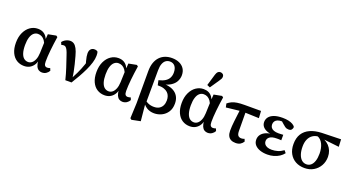

<svg xmlns="http://www.w3.org/2000/svg" viewBox="-58 -1528 4532 2471"><g transform="rotate(20 2208.0 -292.0)"><path d="M234 14Q178 14 133 -14Q88 -42 62 -97.5Q36 -153 36 -233Q36 -314 64.5 -374Q93 -434 140 -466Q187 -498 243 -498Q283 -498 312.5 -483.5Q342 -469 362.5 -440.5Q383 -412 393 -372H412L390 -319Q379 -360 360 -386Q341 -412 317.5 -424Q294 -436 266 -436Q234 -436 209 -414.5Q184 -393 170.5 -350Q157 -307 157 -245Q157 -178 171 -135Q185 -92 210 -72Q235 -52 268 -52Q295 -52 318 -70Q341 -88 356 -125Q371 -162 373 -215L379 -387L385 -475L494 -496L513 -482Q505 -434 499 -385Q493 -336 488 -290.5Q483 -245 481 -205Q479 -165 479 -135Q479 -99 490 -83.5Q501 -68 524 -68Q535 -68 544.5 -70.5Q554 -73 563 -76L576 -44Q563 -19 538 -2.5Q513 14 480 14Q456 14 435 1.5Q414 -11 401 -40Q388 -69 385 -117L392 -116Q380 -73 358 -44.5Q336 -16 305 -1Q274 14 234 14Z M799 4Q779 -78 754.5 -152Q730 -226 704 -303Q691 -344 679 -367.5Q667 -391 655 -401Q643 -411 628 -411Q618 -411 610 -409Q602 -407 595 -405L580 -439Q594 -457 611.5 -469Q629 -481 648.5 -487.5Q668 -494 687 -494Q716 -494 738.5 -479Q761 -464 780 -429Q799 -394 815 -334Q830 -280 842 -231Q854 -182 863 -135.5Q872 -89 877 -43H864L880 -75Q898 -108 913 -140Q928 -172 942 -205.5Q956 -239 968 -275Q980 -311 992 -351L990 -235Q975 -283 966 -316.5Q957 -350 953 -374.5Q949 -399 949 -418Q949 -457 967.5 -477.5Q986 -498 1015 -498Q1034 -498 1044 -494Q1054 -490 1063 -482Q1066 -471 1067.5 -459Q1069 -447 1069 -428Q1069 -385 1053 -332Q1037 -279 1010 -222Q983 -165 950 -107Q917 -49 884 4Z M1337 14Q1281 14 1236 -14Q1191 -42 1165 -97.5Q1139 -153 1139 -233Q1139 -314 1167.5 -374Q1196 -434 1243 -466Q1290 -498 1346 -498Q1386 -498 1415.5 -483.5Q1445 -469 1465.5 -440.5Q1486 -412 1496 -372H1515L1493 -319Q1482 -360 1463 -386Q1444 -412 1420.5 -424Q1397 -436 1369 -436Q1337 -436 1312 -414.5Q1287 -393 1273.5 -350Q1260 -307 1260 -245Q1260 -178 1274 -135Q1288 -92 1313 -72Q1338 -52 1371 -52Q1398 -52 1421 -70Q1444 -88 1459 -125Q1474 -162 1476 -215L1482 -387L1488 -475L1597 -496L1616 -482Q1608 -434 1602 -385Q1596 -336 1591 -290.5Q1586 -245 1584 -205Q1582 -165 1582 -135Q1582 -99 1593 -83.5Q1604 -68 1627 -68Q1638 -68 1647.5 -70.5Q1657 -73 1666 -76L1679 -44Q1666 -19 1641 -2.5Q1616 14 1583 14Q1559 14 1538 1.5Q1517 -11 1504 -40Q1491 -69 1488 -117L1495 -116Q1483 -73 1461 -44.5Q1439 -16 1408 -1Q1377 14 1337 14Z M1753 177 1762 -33V-471Q1762 -537 1779 -586Q1796 -635 1827 -668Q1858 -701 1900.5 -717.5Q1943 -734 1994 -734Q2052 -734 2095.5 -714Q2139 -694 2163 -657Q2187 -620 2187 -568Q2187 -525 2166 -484Q2145 -443 2097 -413Q2049 -383 1968 -372V-386Q2030 -389 2078 -378Q2126 -367 2159.5 -342.5Q2193 -318 2210.5 -281Q2228 -244 2228 -195Q2228 -126 2197.5 -79.5Q2167 -33 2118.5 -9.5Q2070 14 2016 14Q1957 14 1911 -15.5Q1865 -45 1836 -109H1827L1837 -128Q1871 -95 1906 -79Q1941 -63 1986 -63Q2029 -63 2058 -80.5Q2087 -98 2101.5 -128.5Q2116 -159 2116 -198Q2116 -228 2107 -254.5Q2098 -281 2077.5 -300.5Q2057 -320 2023.5 -331Q1990 -342 1939 -341L1925 -406Q1979 -419 2012.5 -440.5Q2046 -462 2062 -493.5Q2078 -525 2078 -564Q2078 -621 2053 -652Q2028 -683 1984 -683Q1953 -683 1929 -666.5Q1905 -650 1891 -614.5Q1877 -579 1877 -523L1875 -83L1869 -70L1892 168L1772 192Z M2504 14Q2448 14 2403 -14Q2358 -42 2332 -97.5Q2306 -153 2306 -233Q2306 -314 2334.5 -374Q2363 -434 2410 -466Q2457 -498 2513 -498Q2553 -498 2582.5 -483.5Q2612 -469 2632.5 -440.5Q2653 -412 2663 -372H2682L2660 -319Q2649 -360 2630 -386Q2611 -412 2587.5 -424Q2564 -436 2536 -436Q2504 -436 2479 -414.5Q2454 -393 2440.5 -350Q2427 -307 2427 -245Q2427 -178 2441 -135Q2455 -92 2480 -72Q2505 -52 2538 -52Q2565 -52 2588 -70Q2611 -88 2626 -125Q2641 -162 2643 -215L2649 -387L2655 -475L2764 -496L2783 -482Q2775 -434 2769 -385Q2763 -336 2758 -290.5Q2753 -245 2751 -205Q2749 -165 2749 -135Q2749 -99 2760 -83.5Q2771 -68 2794 -68Q2805 -68 2814.5 -70.5Q2824 -73 2833 -76L2846 -44Q2833 -19 2808 -2.5Q2783 14 2750 14Q2726 14 2705 1.5Q2684 -11 2671 -40Q2658 -69 2655 -117L2662 -116Q2650 -73 2628 -44.5Q2606 -16 2575 -1Q2544 14 2504 14ZM2537 -563 2584 -721Q2594 -752 2607.5 -764Q2621 -776 2640 -776Q2661 -776 2675 -764Q2689 -752 2689 -730Q2689 -714 2682 -701Q2675 -688 2661 -667L2578 -545Z M2860 -373 2849 -424Q2875 -445 2904 -459Q2933 -473 2975 -479.5Q3017 -486 3077 -486H3301L3307 -389L3076 -397ZM3132 14Q3095 14 3068.5 0.5Q3042 -13 3028 -41Q3014 -69 3014 -112Q3014 -141 3016 -173Q3018 -205 3022.5 -242.5Q3027 -280 3032.5 -325.5Q3038 -371 3045 -426H3120L3122 -145Q3123 -100 3138.5 -83.5Q3154 -67 3182 -67Q3194 -67 3205.5 -69.5Q3217 -72 3225 -76L3238 -43Q3222 -17 3197 -1.5Q3172 14 3132 14Z M3567 14Q3511 14 3466 -1.5Q3421 -17 3395 -46.5Q3369 -76 3369 -119Q3369 -158 3391 -188Q3413 -218 3455 -236Q3497 -254 3557 -256V-247Q3504 -249 3465.5 -264.5Q3427 -280 3407 -306Q3387 -332 3387 -367Q3387 -405 3409.5 -434.5Q3432 -464 3478 -481Q3524 -498 3594 -498Q3638 -498 3673 -490.5Q3708 -483 3733 -469Q3758 -455 3769 -436Q3768 -413 3755 -397.5Q3742 -382 3716 -382Q3702 -382 3689.5 -385.5Q3677 -389 3663 -399Q3649 -409 3630 -426L3584 -467L3652 -468L3672 -445Q3653 -450 3635 -451Q3617 -452 3598 -452Q3565 -452 3542 -443Q3519 -434 3506.5 -416Q3494 -398 3494 -373Q3494 -348 3506.5 -330Q3519 -312 3545 -302Q3571 -292 3610 -292Q3625 -292 3639.5 -293Q3654 -294 3675 -295V-220Q3652 -222 3639.5 -222Q3627 -222 3615 -222Q3580 -222 3556 -216Q3532 -210 3517 -198.5Q3502 -187 3495 -172.5Q3488 -158 3488 -141Q3488 -119 3500 -101.5Q3512 -84 3537 -73.5Q3562 -63 3599 -63Q3640 -63 3679.5 -74.5Q3719 -86 3759 -115L3785 -83Q3762 -53 3729 -31.5Q3696 -10 3655 2Q3614 14 3567 14Z M4075 14Q4006 14 3953 -15Q3900 -44 3869.5 -98.5Q3839 -153 3839 -229Q3839 -313 3874 -369Q3909 -425 3975.5 -455Q4042 -485 4133 -488L4394 -495L4399 -394L4140 -423L4112 -429Q4065 -426 4031 -403Q3997 -380 3978.5 -338.5Q3960 -297 3960 -239Q3960 -176 3975.5 -131.5Q3991 -87 4018.5 -63.5Q4046 -40 4083 -40Q4118 -40 4143.5 -61.5Q4169 -83 4183 -125Q4197 -167 4197 -227Q4197 -262 4190.5 -295Q4184 -328 4170.5 -356Q4157 -384 4136.5 -403.5Q4116 -423 4087 -432L4103 -443Q4152 -437 4191 -418Q4230 -399 4257 -370.5Q4284 -342 4298.5 -304.5Q4313 -267 4313 -224Q4313 -157 4282.5 -103Q4252 -49 4198.5 -17.5Q4145 14 4075 14Z"/></g></svg>

Font: Source Serif 4 18pt SemiBold
Style: Regular
Weight: 600
Designer: Frank Grießhammer
Foundry: Adobe Systems Incorporated
Version: Version 4.004;hotconv 1.0.116;makeotfexe 2.5.65601